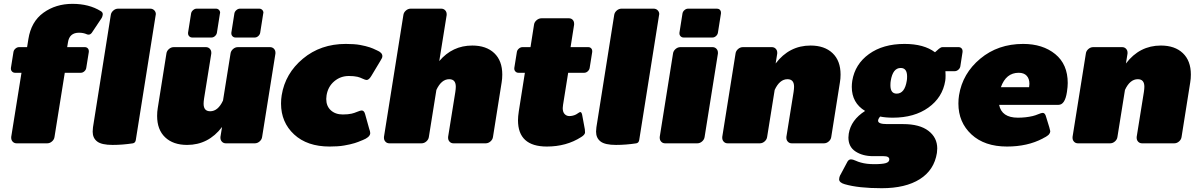

<svg xmlns="http://www.w3.org/2000/svg" viewBox="-20 -745 6244 998"><path d="M461.7 -60.8Q461.7 -68.3 463.3 -83.3L555.8 -666.7Q557.5 -680 568.8 -690Q580 -700 594.2 -700H760.8Q773.3 -700 781.7 -691.7Q790 -683.3 790 -671.7Q790 -670.8 789.6 -669.2Q789.2 -667.5 789.2 -666.7L685.8 -16.7Q683.3 -2.5 670.8 0Q616.7 8.3 565 8.3Q508.3 8.3 485 -9.6Q461.7 -27.5 461.7 -60.8ZM36.7 -387.5V-391.7L50 -475Q51.7 -485 60.4 -492.5Q69.2 -500 79.2 -500H120.8L127.5 -541.7Q141.7 -632.5 205.8 -678.8Q270 -725 356.7 -725Q442.5 -725 503.3 -687.5Q514.2 -681.7 514.2 -670.8Q514.2 -670 513.8 -668.3Q513.3 -666.7 513.3 -665Q511.7 -655.8 507.5 -650L457.5 -575Q450 -565 440.8 -565Q435 -565 431.7 -566.7Q413.3 -575 390.8 -575Q340.8 -575 333.3 -525L329.2 -500H420.8Q430 -500 435.8 -494.2Q441.7 -488.3 441.7 -479.2V-475L428.3 -391.7Q426.7 -381.7 418.3 -374.2Q410 -366.7 400 -366.7H316.7L263.3 -33.3Q261.7 -20 250.4 -10Q239.2 0 225 0H66.7Q54.2 0 46.2 -8.3Q38.3 -16.7 38.3 -28.3V-33.3L91.7 -366.7H58.3Q49.2 -366.7 42.9 -372.9Q36.7 -379.2 36.7 -387.5Z M1182.5 -575 1198.3 -675Q1200 -685 1208.8 -692.5Q1217.5 -700 1227.5 -700H1327.5Q1336.7 -700 1342.9 -693.8Q1349.2 -687.5 1349.2 -678.3Q1349.2 -677.5 1348.3 -675L1332.5 -575Q1330.8 -565 1322.5 -557.5Q1314.2 -550 1304.2 -550H1204.2Q1195 -550 1188.8 -556.2Q1182.5 -562.5 1182.5 -571.7ZM957.5 -575 973.3 -675Q975 -685 983.8 -692.5Q992.5 -700 1002.5 -700H1102.5Q1111.7 -700 1117.9 -693.8Q1124.2 -687.5 1124.2 -678.3Q1124.2 -677.5 1123.3 -675L1107.5 -575Q1105.8 -565 1097.5 -557.5Q1089.2 -550 1079.2 -550H979.2Q970 -550 963.8 -556.2Q957.5 -562.5 957.5 -571.7ZM1411.7 -471.7V-466.7L1342.5 -33.3Q1340.8 -20 1329.6 -10Q1318.3 0 1304.2 0H1154.2Q1141.7 0 1133.8 -8.3Q1125.8 -16.7 1125.8 -28.3V-33.3L1134.2 -85Q1063.3 8.3 952.5 8.3Q880 8.3 838.3 -31.3Q796.7 -70.8 796.7 -142.5Q796.7 -164.2 800 -183.3L845 -466.7Q846.7 -480 857.9 -490Q869.2 -500 883.3 -500H1050Q1062.5 -500 1070.4 -491.7Q1078.3 -483.3 1078.3 -471.7V-466.7L1040.8 -233.3Q1038.3 -216.7 1038.3 -205.8Q1038.3 -166.7 1072.5 -166.7Q1113.3 -166.7 1139.2 -222.5L1178.3 -466.7Q1180 -480 1191.2 -490Q1202.5 -500 1216.7 -500H1383.3Q1395.8 -500 1403.8 -491.7Q1411.7 -483.3 1411.7 -471.7Z M1440.8 -206.7Q1440.8 -230 1444.2 -250Q1462.5 -363.3 1554.6 -440Q1646.7 -516.7 1777.5 -516.7Q1798.3 -516.7 1817.5 -515.4Q1836.7 -514.2 1852.1 -511.3Q1867.5 -508.3 1879.6 -505.4Q1891.7 -502.5 1902.5 -498.8Q1913.3 -495 1919.2 -492.5Q1925 -490 1931.7 -486.7Q1938.3 -483.3 1939.2 -483.3Q1967.5 -471.7 1967.5 -453.3Q1967.5 -448.3 1965.4 -443.3Q1963.3 -438.3 1959.6 -432.9Q1955.8 -427.5 1955 -425L1910 -350Q1897.5 -329.2 1885.8 -329.2Q1879.2 -329.2 1865.4 -335.8Q1851.7 -342.5 1838.3 -345.8Q1820 -350 1793.3 -350Q1750 -350 1717.5 -322.5Q1685 -295 1677.5 -250Q1675.8 -236.7 1675.8 -230.8Q1675.8 -193.3 1699.6 -171.7Q1723.3 -150 1761.7 -150Q1789.2 -150 1807.5 -154.2Q1821.7 -157.5 1837.5 -164.2Q1853.3 -170.8 1860 -170.8Q1873.3 -170.8 1878.3 -150L1899.2 -75Q1904.2 -61.7 1904.2 -55V-50Q1900.8 -30.8 1865 -16.7Q1864.2 -16.7 1856.2 -13.3Q1848.3 -10 1842.1 -7.5Q1835.8 -5 1823.8 -1.2Q1811.7 2.5 1798.8 5.4Q1785.8 8.3 1769.6 11.2Q1753.3 14.2 1733.8 15.4Q1714.2 16.7 1693.3 16.7Q1576.7 16.7 1508.8 -46.2Q1440.8 -109.2 1440.8 -206.7Z M1975.8 -28.3V-33.3L2076.7 -666.7Q2078.3 -680 2089.6 -690Q2100.8 -700 2115 -700H2273.3Q2285.8 -700 2293.8 -691.7Q2301.7 -683.3 2301.7 -671.7V-666.7L2263.3 -427.5Q2331.7 -508.3 2435 -508.3Q2507.5 -508.3 2549.2 -468.8Q2590.8 -429.2 2590.8 -357.5Q2590.8 -335.8 2587.5 -316.7L2542.5 -33.3Q2540.8 -20 2529.6 -10Q2518.3 0 2504.2 0H2337.5Q2325 0 2317.1 -8.3Q2309.2 -16.7 2309.2 -28.3V-33.3L2346.7 -266.7Q2349.2 -283.3 2349.2 -294.2Q2349.2 -333.3 2315 -333.3Q2274.2 -333.3 2248.3 -277.5L2209.2 -33.3Q2207.5 -20 2196.2 -10Q2185 0 2170.8 0H2004.2Q1991.7 0 1983.8 -8.3Q1975.8 -16.7 1975.8 -28.3Z M2653.3 -387.5V-391.7L2666.7 -475Q2668.3 -485 2677.1 -492.5Q2685.8 -500 2695.8 -500H2737.5L2755.8 -616.7Q2757.5 -630 2769.2 -640Q2780.8 -650 2795 -650H2936.7Q2949.2 -650 2956.7 -642.1Q2964.2 -634.2 2964.2 -621.7V-616.7L2945.8 -500H3037.5Q3046.7 -500 3052.5 -494.2Q3058.3 -488.3 3058.3 -479.2V-475L3045 -391.7Q3043.3 -381.7 3035 -374.2Q3026.7 -366.7 3016.7 -366.7H2933.3L2906.7 -200Q2905 -188.3 2905 -183.3Q2905 -162.5 2915 -152.1Q2925 -141.7 2939.2 -141.7Q2957.5 -141.7 2974.2 -150Q2977.5 -151.7 2982.1 -155Q2986.7 -158.3 2990.4 -160.4Q2994.2 -162.5 2996.7 -162.5Q3002.5 -162.5 3005.8 -149.2L3020 -72.5Q3020.8 -67.5 3020.8 -59.2V-54.2Q3018.3 -43.3 3000.8 -32.5Q2924.2 16.7 2822.5 16.7Q2672.5 16.7 2672.5 -120Q2672.5 -139.2 2676.7 -166.7L2708.3 -366.7H2675Q2665.8 -366.7 2659.6 -372.9Q2653.3 -379.2 2653.3 -387.5Z M3078.3 -60.8Q3078.3 -68.3 3080 -83.3L3172.5 -666.7Q3174.2 -680 3185.4 -690Q3196.7 -700 3210.8 -700H3377.5Q3390 -700 3398.3 -691.7Q3406.7 -683.3 3406.7 -671.7Q3406.7 -670.8 3406.2 -669.2Q3405.8 -667.5 3405.8 -666.7L3302.5 -16.7Q3300 -2.5 3287.5 0Q3233.3 8.3 3181.7 8.3Q3125 8.3 3101.7 -9.6Q3078.3 -27.5 3078.3 -60.8Z M3409.2 -28.3V-33.3L3478.3 -466.7Q3480 -480 3491.3 -490Q3502.5 -500 3516.7 -500H3683.3Q3695.8 -500 3703.8 -491.7Q3711.7 -483.3 3711.7 -471.7V-466.7L3642.5 -33.3Q3640.8 -20 3629.6 -10Q3618.3 0 3604.2 0H3437.5Q3425 0 3417.1 -8.3Q3409.2 -16.7 3409.2 -28.3ZM3511.7 -570.8V-575L3527.5 -675Q3529.2 -685 3537.9 -692.5Q3546.7 -700 3556.7 -700H3706.7Q3715.8 -700 3721.7 -694.2Q3727.5 -688.3 3727.5 -679.2V-675L3711.7 -575Q3710 -565 3701.7 -557.5Q3693.3 -550 3683.3 -550H3533.3Q3524.2 -550 3517.9 -556.2Q3511.7 -562.5 3511.7 -570.8Z M3734.2 -28.3V-33.3L3803.3 -466.7Q3805 -480 3816.2 -490Q3827.5 -500 3841.7 -500H3991.7Q4004.2 -500 4012.1 -491.7Q4020 -483.3 4020 -471.7V-466.7L4011.7 -415Q4082.5 -508.3 4193.3 -508.3Q4265.8 -508.3 4307.5 -468.8Q4349.2 -429.2 4349.2 -357.5Q4349.2 -335.8 4345.8 -316.7L4300.8 -33.3Q4299.2 -20 4287.9 -10Q4276.7 0 4262.5 0H4095.8Q4083.3 0 4075.4 -8.3Q4067.5 -16.7 4067.5 -28.3V-33.3L4105 -266.7Q4107.5 -283.3 4107.5 -294.2Q4107.5 -333.3 4073.3 -333.3Q4032.5 -333.3 4006.7 -277.5L3967.5 -33.3Q3965.8 -20 3954.6 -10Q3943.3 0 3929.2 0H3762.5Q3750 0 3742.1 -8.3Q3734.2 -16.7 3734.2 -28.3Z M4341.7 186.7Q4341.7 181.7 4343.3 175.8Q4345 170 4346.7 166.7L4349.2 162.5L4382.5 100Q4390 83.3 4403.3 83.3Q4412.5 83.3 4427.1 90Q4441.7 96.7 4455 100Q4484.2 108.3 4524.2 108.3Q4565.8 108.3 4584.2 102.9Q4602.5 97.5 4602.5 83.3Q4602.5 66.7 4572.5 66.7H4518.3Q4464.2 66.7 4427.1 42.5Q4390 18.3 4390 -30Q4390 -36.7 4391.7 -50Q4403.3 -121.7 4476.7 -168.3Q4407.5 -210 4407.5 -293.3Q4407.5 -308.3 4410 -325Q4424.2 -411.7 4497.1 -464.2Q4570 -516.7 4681.7 -516.7Q4782.5 -516.7 4840 -473.3L4860.8 -491.7Q4870.8 -500 4879.2 -500H4962.5Q4971.7 -500 4977.5 -494.2Q4983.3 -488.3 4983.3 -479.2V-475L4971.7 -400Q4970 -390 4961.3 -382.5Q4952.5 -375 4942.5 -375H4894.2Q4895 -367.5 4895 -353.3Q4895 -335 4893.3 -325Q4879.2 -238.3 4805.8 -185.8Q4732.5 -133.3 4620.8 -133.3Q4583.3 -133.3 4555 -139.2Q4544.2 -126.7 4544.2 -117.5Q4544.2 -100 4590.8 -100H4674.2Q4760 -100 4805.8 -65Q4851.7 -30 4851.7 26.7Q4851.7 35 4850 50Q4835.8 139.2 4761.2 186.2Q4686.7 233.3 4563.3 233.3Q4441.7 233.3 4370.8 212.5Q4341.7 204.2 4341.7 186.7ZM4608.3 -301.7Q4608.3 -258.3 4640.8 -258.3Q4682.5 -258.3 4693.3 -325Q4695 -332.5 4695 -347.5Q4695 -391.7 4661.7 -391.7Q4620.8 -391.7 4610 -325Q4608.3 -316.7 4608.3 -301.7Z M4961.7 -206.7Q4961.7 -230 4965 -250Q4983.3 -363.3 5075.4 -440Q5167.5 -516.7 5298.3 -516.7Q5400 -516.7 5465 -463.8Q5530 -410.8 5530 -313.3Q5530 -294.2 5525.8 -266.7Q5515.8 -200 5481.7 -200H5173.3Q5186.7 -133.3 5270.8 -133.3Q5311.7 -133.3 5347.5 -141.7Q5361.7 -145 5377.5 -151.7Q5393.3 -158.3 5400 -158.3Q5412.5 -158.3 5417.5 -137.5L5434.2 -83.3Q5439.2 -65.8 5439.2 -63.3Q5439.2 -62.5 5438.8 -60.8Q5438.3 -59.2 5438.3 -58.3Q5438.3 -55.8 5437.1 -53.8Q5435.8 -51.7 5434.2 -49.2Q5432.5 -46.7 5431.2 -45Q5430 -43.3 5426.7 -41.2Q5423.3 -39.2 5422.1 -37.9Q5420.8 -36.7 5416.7 -34.2Q5412.5 -31.7 5411.2 -31.2Q5410 -30.8 5405.4 -28.3Q5400.8 -25.8 5400 -25Q5320.8 16.7 5214.2 16.7Q5097.5 16.7 5029.6 -46.2Q4961.7 -109.2 4961.7 -206.7ZM5182.5 -291.7H5329.2Q5330.8 -303.3 5330.8 -309.2Q5330.8 -335.8 5316.7 -351.2Q5302.5 -366.7 5275 -366.7Q5209.2 -366.7 5182.5 -291.7Z M5555 -28.3V-33.3L5624.2 -466.7Q5625.8 -480 5637.1 -490Q5648.3 -500 5662.5 -500H5812.5Q5825 -500 5832.9 -491.7Q5840.8 -483.3 5840.8 -471.7V-466.7L5832.5 -415Q5903.3 -508.3 6014.2 -508.3Q6086.7 -508.3 6128.3 -468.8Q6170 -429.2 6170 -357.5Q6170 -335.8 6166.7 -316.7L6121.7 -33.3Q6120 -20 6108.8 -10Q6097.5 0 6083.3 0H5916.7Q5904.2 0 5896.2 -8.3Q5888.3 -16.7 5888.3 -28.3V-33.3L5925.8 -266.7Q5928.3 -283.3 5928.3 -294.2Q5928.3 -333.3 5894.2 -333.3Q5853.3 -333.3 5827.5 -277.5L5788.3 -33.3Q5786.7 -20 5775.4 -10Q5764.2 0 5750 0H5583.3Q5570.8 0 5562.9 -8.3Q5555 -16.7 5555 -28.3Z"/></svg>

Font: BoonTook Mon
Style: Italic
Weight: 400
Italic angle: -9°
Designer: Sungsit Sawaiwan
Foundry: FontUni
Version: Version 3.0